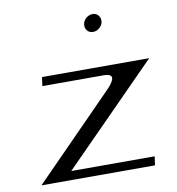

<svg xmlns="http://www.w3.org/2000/svg" viewBox="-83 -825 832 901"><g transform="rotate(-10 333.0 -375.0)"><path d="M191.4 -42H588.9L583 0H42L424.8 -389.6Q453.1 -418.9 456.1 -436.5Q459 -458 418 -458H127L132.8 -500H643.6ZM418 -750Q434.6 -750 444.8 -737.8Q455.1 -725.6 453.1 -708Q451.2 -691.4 437 -679.2Q422.9 -667 406.2 -667Q388.7 -667 378.4 -679.2Q368.2 -691.4 370.1 -708Q372.1 -725.6 386.2 -737.8Q400.4 -750 418 -750Z"/></g></svg>

Font: okolaks
Style: RegularItalic
Weight: 500
Italic angle: -8°
Version: Version 000.6.0